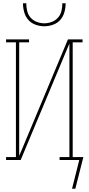

<svg xmlns="http://www.w3.org/2000/svg" viewBox="-20 -975 540 1170"><path d="M250 -815Q223 -815 196.5 -824.5Q170 -834 152.5 -854Q135 -874 127.5 -901Q120 -928 120 -955H140Q140 -932 145.5 -908.5Q151 -885 166.5 -867.5Q182 -850 204.5 -841.5Q227 -833 250 -833Q273 -833 295.5 -841.5Q318 -850 333.5 -867.5Q349 -885 354.5 -908.5Q360 -932 360 -955H380Q380 -928 372.5 -901Q365 -874 347.5 -854Q330 -834 303.5 -824.5Q277 -815 250 -815ZM439 175H419L463 0H343V-18H403V-710L106 0H17V-18H77V-717H17V-735H157V-717H97V-25L394 -735H483V-717H423V-18H488Z"/></svg>

Font: Iosevka Curly Slab Thin
Style: Regular
Weight: 100
Monospace: yes
Designer: Belleve Invis
Foundry: Belleve Invis
Version: Version 22.1.2; ttfautohint (v1.8.4)